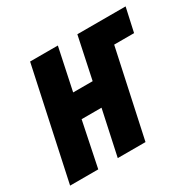

<svg xmlns="http://www.w3.org/2000/svg" viewBox="-135 -688 843 827"><g transform="rotate(-30 286.5 -274.5)"><path d="M-10 0 108 -549H246L202 -341H299L343 -549H583L557 -431H458L365 0H227L275 -223H176L130 0Z"/></g></svg>

Font: Noto Sans ExtraCondensed ExtraBold
Style: Italic
Weight: 800
Width: 2
Italic angle: -12°
Designer: Monotype Design Team
Foundry: Monotype Imaging Inc.
Version: Version 2.013; ttfautohint (v1.8.4.7-5d5b)